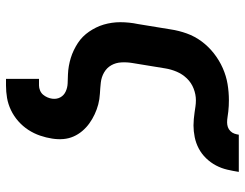

<svg xmlns="http://www.w3.org/2000/svg" viewBox="-108 -503 816 640"><g transform="rotate(90 300.0 -183.0)"><path d="M243 205V95H265Q273 95 281.5 91.5Q290 88 295.5 81.5Q301 75 304.5 67Q308 59 309 51Q311 36 304.5 24Q298 12 285 6Q272 0 257.5 -0.5Q243 -1 228.5 -1.5Q214 -2 200 -4.5Q186 -7 173 -11Q160 -15 147.5 -21Q135 -27 123.5 -34.5Q112 -42 102.5 -51.5Q93 -61 85.5 -72Q78 -83 72 -95Q66 -107 62 -120.5Q58 -134 56 -148Q54 -162 54 -176Q54 -190 55.5 -205Q57 -220 60 -234L78 -344Q82 -371 91.5 -397.5Q101 -424 118 -447Q135 -470 158 -488Q181 -506 207 -517.5Q233 -529 260 -533.5Q287 -538 314 -538Q324 -538 333 -537.5Q342 -537 351.5 -536Q361 -535 370 -533.5Q379 -532 388 -532Q396 -532 403.5 -534.5Q411 -537 417 -543Q423 -549 425.5 -556.5Q428 -564 429 -571H553Q550 -552 545.5 -532.5Q541 -513 531.5 -495Q522 -477 507.5 -462Q493 -447 475 -437.5Q457 -428 437 -424Q417 -420 398 -420Q388 -420 377 -421Q366 -422 355.5 -423.5Q345 -425 335 -426.5Q325 -428 314 -428Q295 -428 275.5 -420.5Q256 -413 241.5 -398Q227 -383 219 -364Q211 -345 208 -326L190 -216Q187 -198 188 -179.5Q189 -161 197.5 -146Q206 -131 221.5 -122Q237 -113 255.5 -111Q274 -109 292.5 -108Q311 -107 328 -102.5Q345 -98 361 -90.5Q377 -83 391 -73Q405 -63 416.5 -49.5Q428 -36 435 -20Q442 -4 443.5 14Q445 32 442 51Q439 71 432 91.5Q425 112 413 130.5Q401 149 384 164Q367 179 347 188.5Q327 198 306.5 201.5Q286 205 265 205Z"/></g></svg>

Font: Iosevka Slab XBdExObl
Style: Regular
Weight: 800
Width: 7
Italic angle: -9°
Monospace: yes
Designer: Belleve Invis
Foundry: Belleve Invis
Version: Version 11.1.0; ttfautohint (v1.8.3)